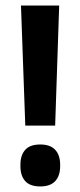

<svg xmlns="http://www.w3.org/2000/svg" viewBox="-20 -659 289 691"><path d="M178.5 -207H71L55.5 -639H193ZM125 12Q88 12 70.8 -7.2Q53.5 -26.5 53.5 -61V-66Q53.5 -100.5 70.8 -119.8Q88 -139 125 -139Q161 -139 178.8 -119.8Q196.5 -100.5 196.5 -66V-61Q196.5 -26.5 178.8 -7.2Q161 12 125 12Z"/></svg>

Font: Anek Bangla Medium SemiBold
Style: Regular
Weight: 600
Version: Version 1.003